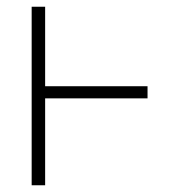

<svg xmlns="http://www.w3.org/2000/svg" viewBox="-20 -550 540 570"><path d="M74 0V-530H114V-294H418V-258H114V0Z"/></svg>

Font: Iosevka Slab Extralight
Style: Regular
Weight: 200
Monospace: yes
Designer: Belleve Invis
Foundry: Belleve Invis
Version: Version 11.1.1; ttfautohint (v1.8.3)